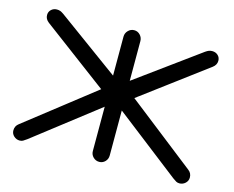

<svg xmlns="http://www.w3.org/2000/svg" viewBox="-97 -830 1192 977"><g transform="rotate(15 499.0 -341.5)"><path d="M883.8 -10.7 502 -306.6V-419.9L945.3 -73.2Q963.9 -59.6 963.9 -36.1Q963.9 -18.6 950.7 -6.3Q937.5 5.9 919.9 5.9Q910.2 5.9 902.8 2Q895.5 -2 883.8 -10.7ZM34.2 -36.1Q34.2 -59.6 52.7 -73.2L496.1 -419.9V-306.6L114.3 -10.7Q102.5 -2 95.2 2Q87.9 5.9 78.1 5.9Q60.5 5.9 47.4 -6.3Q34.2 -18.6 34.2 -36.1ZM47.9 -647.5Q47.9 -665 60.1 -676.3Q72.3 -687.5 89.8 -687.5Q99.6 -687.5 107.4 -684.6Q115.2 -681.6 125 -674.8L496.1 -404.3V-291L67.4 -611.3Q47.9 -626 47.9 -647.5ZM452.1 -39.1V-641.6Q452.1 -660.2 465.3 -673.8Q478.5 -687.5 497.1 -687.5Q515.6 -687.5 528.3 -673.8Q541 -660.2 541 -641.6V-39.1Q541 -20.5 528.3 -7.3Q515.6 5.9 497.1 5.9Q478.5 5.9 465.3 -7.3Q452.1 -20.5 452.1 -39.1ZM502 -404.3 873 -674.8Q882.8 -681.6 890.6 -684.6Q898.4 -687.5 908.2 -687.5Q925.8 -687.5 938 -676.3Q950.2 -665 950.2 -647.5Q950.2 -626 930.7 -611.3L502 -291Z"/></g></svg>

Font: jf-openhuninn-2.1
Style: Regular
Weight: 400
Designer: [Kosugi Maru]
Designed by MOTOYA      

[Varela Round]
Joe Prince (Latin component); Avraham Cornfeld (Hebrew component)
Foundry: justfont Co., Ltd.
Version: 2.1